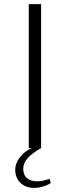

<svg xmlns="http://www.w3.org/2000/svg" viewBox="-20 -720 340 934"><path d="M227 170Q211 181 189 187.5Q167 194 147 194Q104 194 79 169Q54 144 54 105Q54 76 75.5 47Q97 18 134 0H120V-700H180V0Q137 25 115 49Q93 73 93 101Q93 131 111 146.5Q129 162 161 162Q187 162 221 150Z"/></svg>

Font: Fahkwang ExtraLight
Style: Regular
Weight: 275
Designer: Suppakit Chalermlarp | Katatrad Co.,Ltd.
Foundry: Cadson Demak Co.,Ltd.
Version: Version 1.000; ttfautohint (v1.6)